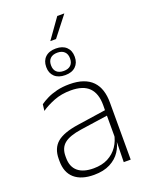

<svg xmlns="http://www.w3.org/2000/svg" viewBox="-161 -947 800 1038"><g transform="rotate(-20 239.0 -428.0)"><path d="M302 -865.5H342V-864.5L253 -750.5H220.5V-751ZM369.5 0 372 -125 370 -131.5V-290L370.5 -328Q370.5 -394.5 337 -428.5Q303.5 -462.5 232.5 -462.5Q178.5 -462.5 135.2 -445.5Q92 -428.5 61 -407L65.5 -444Q82 -456 106.8 -468.2Q131.5 -480.5 164 -488.5Q196.5 -496.5 237 -496.5Q282 -496.5 314.8 -485Q347.5 -473.5 368.5 -451.8Q389.5 -430 399.5 -399Q409.5 -368 409.5 -328.5V0ZM196 10Q123.5 10 84.2 -24.2Q45 -58.5 45 -124V-136.5Q45 -197.5 83 -229.8Q121 -262 208 -274.5L379.5 -300L381.5 -269L213.5 -244.5Q145 -234.5 114.8 -210Q84.5 -185.5 84.5 -138.5V-128Q84.5 -77 115.5 -50.5Q146.5 -24 206 -24Q254.5 -24 289.2 -42.2Q324 -60.5 345.2 -91.8Q366.5 -123 373 -162L383.5 -131H374.5Q369.5 -94 348.5 -61.8Q327.5 -29.5 289.5 -9.8Q251.5 10 196 10ZM151.5 -625.5V-627Q151.5 -662 173.2 -682.5Q195 -703 234 -703Q272.5 -703 294 -682.5Q315.5 -662 315.5 -627V-625.5Q315.5 -591 294 -570.5Q272.5 -550 234 -550Q195 -550 173.2 -570.5Q151.5 -591 151.5 -625.5ZM179 -625.5Q179 -601 193.2 -587.5Q207.5 -574 234 -574Q260 -574 274.2 -587.5Q288.5 -601 288.5 -625.5V-627Q288.5 -651.5 274.2 -665.2Q260 -679 234 -679Q207.5 -679 193.2 -665.2Q179 -651.5 179 -627Z"/></g></svg>

Font: Anek Latin ExtraLight
Style: Regular
Weight: 250
Designer: Yesha Goshar
Foundry: Ek Type
Version: Version 1.003